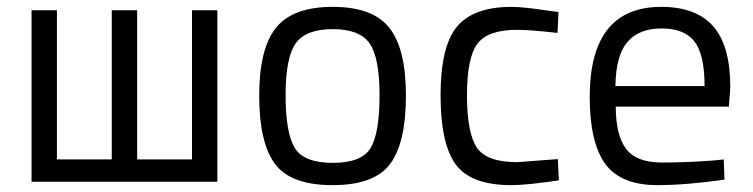

<svg xmlns="http://www.w3.org/2000/svg" viewBox="-20 -530 2195 560"><path d="M72 -500H146V-65H306V-500H380V-65H540V-500H614V0H72Z M736 -251Q736 -388 785 -449Q834 -510 950.5 -510Q1067 -510 1115.5 -449Q1164 -388 1164 -251Q1164 -114 1118 -52Q1072 10 950 10Q828 10 782 -52Q736 -114 736 -251ZM813 -253Q813 -143 839.5 -99Q866 -55 950.5 -55Q1035 -55 1061 -98.5Q1087 -142 1087 -252Q1087 -362 1058 -403.5Q1029 -445 950.5 -445Q872 -445 842.5 -403.5Q813 -362 813 -253Z M1473 -510Q1506 -510 1585 -498L1609 -495L1606 -434Q1526 -443 1488 -443Q1403 -443 1372.5 -402.5Q1342 -362 1342 -252.5Q1342 -143 1370.5 -100Q1399 -57 1489 -57L1607 -66L1610 -4Q1517 10 1471 10Q1354 10 1309.5 -50Q1265 -110 1265 -252.5Q1265 -395 1313 -452.5Q1361 -510 1473 -510Z M2062 -62 2091 -65 2093 -6Q1979 10 1898 10Q1790 10 1745 -52.5Q1700 -115 1700 -247Q1700 -510 1909 -510Q2010 -510 2060 -453.5Q2110 -397 2110 -276L2106 -219H1776Q1776 -136 1806 -96Q1836 -56 1910.5 -56Q1985 -56 2062 -62ZM2035 -279Q2035 -371 2005.5 -409Q1976 -447 1909.5 -447Q1843 -447 1809.5 -407Q1776 -367 1775 -279Z"/></svg>

Font: Titillium Web[RUS by Daymarius]
Style: Regular
Weight: 400
Designer: Cyrillization by Daymarius
Foundry: Cyrillization by Daymarius
Version: Version 1.002 September 11, 2018